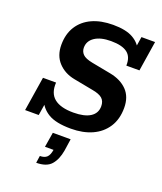

<svg xmlns="http://www.w3.org/2000/svg" viewBox="-152 -690 869 1033"><g transform="rotate(20 282.5 -173.5)"><path d="M292 10Q206 10 162 -16.5Q118 -43 102 -89L117 -76L105 0H27L58 -196H133Q129 -135 165 -105.5Q201 -76 275 -76Q338 -76 371.5 -97.5Q405 -119 405 -159Q405 -188 387.5 -203.5Q370 -219 329 -226L219 -247Q162 -258 126 -296.5Q90 -335 90 -397Q90 -459 118 -503Q146 -547 196.5 -570Q247 -593 316 -593Q390 -593 431 -569.5Q472 -546 487 -506H469L481 -583H559L532 -411H457Q459 -461 429 -484Q399 -507 335 -507Q276 -507 242.5 -484.5Q209 -462 209 -424Q209 -402 224 -386.5Q239 -371 280 -363L390 -342Q452 -330 488 -293Q524 -256 524 -193Q524 -128 494.5 -82.5Q465 -37 413 -13.5Q361 10 292 10ZM180 246 186 205Q212 205 225.5 192.5Q239 180 244 149H195L209 64H311L301 132Q292 185 265.5 215.5Q239 246 180 246Z"/></g></svg>

Font: Rokkitt SemiBold
Style: Italic
Weight: 600
Italic angle: -9°
Designer: Vernon Adams
Foundry: Vernon Adams
Version: Version 3.103